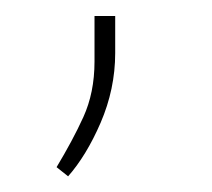

<svg xmlns="http://www.w3.org/2000/svg" viewBox="-20 -99 271 245"><path d="M100.6 -20.5C100.6 6.3 95.7 29.8 86.4 50.3C77.1 70.8 65.4 92.3 52.2 114.3L66.9 126C82 108.9 96.2 85.9 108.4 57.6C120.6 29.3 127 -0.5 127 -31.2V-78.6H100.6Z"/></svg>

Font: Vazirmatn Thin
Style: Regular
Weight: 100
Designer: Saber Rastikerdar
Foundry: Saber Rastikerdar
Version: Version 33.003